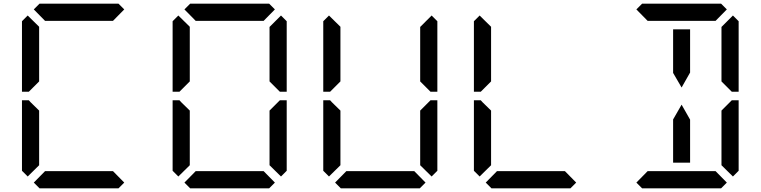

<svg xmlns="http://www.w3.org/2000/svg" viewBox="-20 -1020 4120 1040"><path d="M163 -969 194 -1000H622L653 -969L592 -907H590H454H362H226H224ZM130 -64 99 -95V-477H136L145 -467L192 -421V-218V-139V-125ZM653 -31 622 0H194L163 -31L224 -93H226H362H454H590H592ZM192 -579 136 -523H99V-905L130 -936L192 -875V-861V-782Z M979 -969 1010 -1000H1438L1469 -969L1408 -907H1406H1270H1178H1042H1040ZM946 -64 915 -95V-477H952L961 -467L1008 -421V-218V-139V-125ZM1469 -31 1438 0H1010L979 -31L1040 -93H1042H1178H1270H1406H1408ZM1440 -421 1496 -477H1533V-95L1502 -64L1440 -125V-139V-218ZM1502 -936 1533 -905V-523H1496L1440 -579V-607V-782V-861V-874ZM1008 -579 952 -523H915V-905L946 -936L1008 -875V-861V-782Z M1762 -64 1731 -95V-477H1768L1777 -467L1824 -421V-218V-139V-125ZM2285 -31 2254 0H1826L1795 -31L1856 -93H1858H1994H2086H2222H2224ZM2256 -421 2312 -477H2349V-95L2318 -64L2256 -125V-139V-218ZM2318 -936 2349 -905V-523H2312L2256 -579V-607V-782V-861V-874ZM1824 -579 1768 -523H1731V-905L1762 -936L1824 -875V-861V-782Z M2578 -64 2547 -95V-477H2584L2593 -467L2640 -421V-218V-139V-125ZM3101 -31 3070 0H2642L2611 -31L2672 -93H2674H2810H2902H3038H3040ZM2640 -579 2584 -523H2547V-905L2578 -936L2640 -875V-861V-782Z M3718 -157V-139H3626V-327V-373L3672 -453L3718 -372V-327ZM3427 -969 3458 -1000H3886L3917 -969L3856 -907H3854H3718H3626H3490H3488ZM3626 -861H3718V-673V-627L3672 -546L3626 -625V-673ZM3917 -31 3886 0H3458L3427 -31L3488 -93H3490H3626H3718H3854H3856ZM3888 -421 3944 -477H3981V-95L3950 -64L3888 -125V-139V-218ZM3950 -936 3981 -905V-523H3944L3888 -579V-607V-782V-861V-874Z"/></svg>

Font: DSEG14 Classic Mini
Style: Regular
Weight: 400
Designer: Keshikan(Twitter:@keshinomi_88pro)
Version: Version 0.46